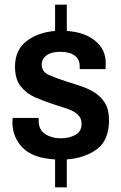

<svg xmlns="http://www.w3.org/2000/svg" viewBox="-20 -749 518 819"><path d="M215 50V-69Q121 -74 77 -118.5Q33 -163 33 -228Q33 -233 33.5 -238Q34 -243 34 -246H145Q145 -241 145 -233Q145 -195 173 -177Q201 -159 239 -159Q275 -159 301.5 -173.5Q328 -188 328 -221Q328 -246 311 -261Q294 -276 266 -285.5Q238 -295 206 -305Q168 -317 130.5 -333.5Q93 -350 68.5 -380.5Q44 -411 44 -465Q44 -535 92.5 -573Q141 -611 215 -617V-729H265V-617Q340 -612 385.5 -575.5Q431 -539 431 -480Q431 -472 430.5 -464.5Q430 -457 430 -454H320V-467Q320 -496 298.5 -512Q277 -528 238 -528Q198 -528 178 -512.5Q158 -497 158 -474Q158 -443 188 -429.5Q218 -416 259 -403Q290 -393 322.5 -382.5Q355 -372 382.5 -355Q410 -338 427.5 -310Q445 -282 445 -236Q445 -152 394.5 -113.5Q344 -75 265 -69V50Z"/></svg>

Font: Archivo SemiCondensed SemiBold
Style: Regular
Weight: 600
Width: 4
Designer: Hector Gatti
Foundry: Omnibus-Type
Version: Version 2.001; ttfautohint (v1.8.3)